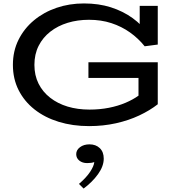

<svg xmlns="http://www.w3.org/2000/svg" viewBox="-20 -720 1035 1116"><path d="M498 13Q402 13 321 -12Q240 -37 180.5 -84Q121 -131 88 -196.5Q55 -262 55 -343Q55 -423 87.5 -488.5Q120 -554 177 -601.5Q234 -649 308.5 -674.5Q383 -700 468 -700Q554 -700 624.5 -677.5Q695 -655 750.5 -615Q806 -575 844 -520L792 -535V-686H897V-461L821 -451Q784 -497 735.5 -531.5Q687 -566 627.5 -585.5Q568 -605 497 -605Q431 -605 373.5 -587.5Q316 -570 272.5 -536Q229 -502 204.5 -453.5Q180 -405 180 -343Q180 -282 204 -234Q228 -186 271.5 -152Q315 -118 373 -100.5Q431 -83 500 -83Q560 -83 613 -93.5Q666 -104 709.5 -122.5Q753 -141 785 -164V-267H494V-358H897V-114Q851 -78 789.5 -49Q728 -20 654 -3.5Q580 13 498 13ZM583 202Q583 246 550 292Q517 338 466 376L439 349Q482 312 504 278.5Q526 245 528 222Q520 225 509.5 226.5Q499 228 487 228Q459 228 441 213.5Q423 199 423 176Q423 152 445 135.5Q467 119 500 119Q537 119 560 141Q583 163 583 202Z"/></svg>

Font: BioRhyme SemiExpanded Medium
Style: Regular
Weight: 500
Width: 6
Designer: Aoife Mooney
Foundry: Aoife Mooney Type
Version: Version 1.600;gftools[0.9.33]